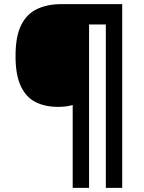

<svg xmlns="http://www.w3.org/2000/svg" viewBox="-20 -780 695 927"><path d="M570 127H491V-662H410V127H331V-273Q301 -264 260 -264Q198 -264 152 -287Q106 -310 80.5 -364Q55 -418 55 -509Q55 -605 82.5 -659.5Q110 -714 160 -737Q210 -760 275 -760H570Z"/></svg>

Font: Noto Sans Devanagari UI
Style: Bold
Weight: 700
Designer: Jelle Bosma - Monotype Design Team
Foundry: Monotype Imaging Inc.
Version: Version 2.004; ttfautohint (v1.8.4.7-5d5b)